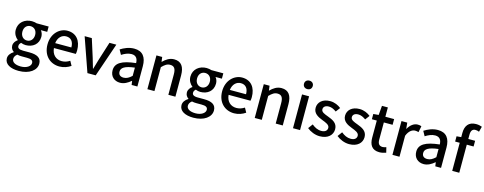

<svg xmlns="http://www.w3.org/2000/svg" viewBox="-33 -1794 7620 3025"><g transform="rotate(15 3777.5 -281.5)"><path d="M276 247C452 247 563 161 563 54C563 -39 495 -79 366 -79H264C194 -79 172 -101 172 -133C172 -160 185 -175 202 -190C226 -180 255 -174 279 -174C394 -174 485 -243 485 -364C485 -405 470 -441 450 -464H554V-551H359C338 -558 310 -564 279 -564C165 -564 66 -491 66 -367C66 -301 101 -249 139 -220V-216C107 -195 77 -158 77 -114C77 -70 99 -41 127 -22V-18C76 13 47 56 47 102C47 198 143 247 276 247ZM279 -249C222 -249 175 -293 175 -367C175 -441 221 -483 279 -483C337 -483 383 -440 383 -367C383 -293 336 -249 279 -249ZM292 171C201 171 146 138 146 85C146 57 159 29 192 5C215 11 240 13 266 13H349C415 13 451 27 451 73C451 124 388 171 292 171Z M878 14C949 14 1013 -11 1063 -45L1023 -118C983 -92 941 -77 892 -77C797 -77 731 -140 722 -245H1079C1082 -259 1085 -281 1085 -304C1085 -459 1006 -564 860 -564C732 -564 609 -454 609 -275C609 -93 727 14 878 14ZM721 -325C732 -421 793 -473 862 -473C942 -473 985 -419 985 -325Z M1334 0H1469L1658 -551H1546L1452 -254C1437 -200 1420 -144 1404 -90H1400C1384 -144 1368 -200 1352 -254L1258 -551H1141Z M1867 14C1933 14 1992 -20 2042 -63H2046L2055 0H2149V-331C2149 -478 2086 -564 1949 -564C1861 -564 1784 -528 1727 -492L1770 -414C1817 -444 1871 -470 1929 -470C2010 -470 2033 -414 2034 -351C1805 -326 1705 -265 1705 -146C1705 -49 1772 14 1867 14ZM1902 -78C1853 -78 1816 -100 1816 -155C1816 -216 1871 -258 2034 -277V-143C1989 -101 1950 -78 1902 -78Z M2312 0H2427V-390C2476 -439 2510 -464 2561 -464C2626 -464 2654 -427 2654 -332V0H2769V-346C2769 -486 2717 -564 2600 -564C2525 -564 2468 -524 2418 -474H2416L2406 -551H2312Z M3125 247C3301 247 3412 161 3412 54C3412 -39 3344 -79 3215 -79H3113C3043 -79 3021 -101 3021 -133C3021 -160 3034 -175 3051 -190C3075 -180 3104 -174 3128 -174C3243 -174 3334 -243 3334 -364C3334 -405 3319 -441 3299 -464H3403V-551H3208C3187 -558 3159 -564 3128 -564C3014 -564 2915 -491 2915 -367C2915 -301 2950 -249 2988 -220V-216C2956 -195 2926 -158 2926 -114C2926 -70 2948 -41 2976 -22V-18C2925 13 2896 56 2896 102C2896 198 2992 247 3125 247ZM3128 -249C3071 -249 3024 -293 3024 -367C3024 -441 3070 -483 3128 -483C3186 -483 3232 -440 3232 -367C3232 -293 3185 -249 3128 -249ZM3141 171C3050 171 2995 138 2995 85C2995 57 3008 29 3041 5C3064 11 3089 13 3115 13H3198C3264 13 3300 27 3300 73C3300 124 3237 171 3141 171Z M3727 14C3798 14 3862 -11 3912 -45L3872 -118C3832 -92 3790 -77 3741 -77C3646 -77 3580 -140 3571 -245H3928C3931 -259 3934 -281 3934 -304C3934 -459 3855 -564 3709 -564C3581 -564 3458 -454 3458 -275C3458 -93 3576 14 3727 14ZM3570 -325C3581 -421 3642 -473 3711 -473C3791 -473 3834 -419 3834 -325Z M4063 0H4178V-390C4227 -439 4261 -464 4312 -464C4377 -464 4405 -427 4405 -332V0H4520V-346C4520 -486 4468 -564 4351 -564C4276 -564 4219 -524 4169 -474H4167L4157 -551H4063Z M4687 0H4802V-551H4687ZM4745 -653C4787 -653 4816 -680 4816 -723C4816 -763 4787 -791 4745 -791C4702 -791 4673 -763 4673 -723C4673 -680 4702 -653 4745 -653Z M5124 14C5260 14 5333 -62 5333 -155C5333 -258 5248 -292 5172 -321C5111 -344 5057 -362 5057 -408C5057 -446 5085 -476 5147 -476C5191 -476 5230 -456 5269 -428L5322 -499C5279 -534 5217 -564 5144 -564C5022 -564 4948 -495 4948 -403C4948 -310 5029 -271 5102 -243C5162 -220 5223 -198 5223 -148C5223 -106 5192 -74 5127 -74C5068 -74 5020 -99 4972 -138L4917 -63C4970 -19 5048 14 5124 14Z M5604 14C5740 14 5813 -62 5813 -155C5813 -258 5728 -292 5652 -321C5591 -344 5537 -362 5537 -408C5537 -446 5565 -476 5627 -476C5671 -476 5710 -456 5749 -428L5802 -499C5759 -534 5697 -564 5624 -564C5502 -564 5428 -495 5428 -403C5428 -310 5509 -271 5582 -243C5642 -220 5703 -198 5703 -148C5703 -106 5672 -74 5607 -74C5548 -74 5500 -99 5452 -138L5397 -63C5450 -19 5528 14 5604 14Z M6098 14C6138 14 6176 3 6206 -7L6185 -92C6169 -86 6145 -79 6127 -79C6069 -79 6046 -113 6046 -179V-458H6189V-551H6046V-703H5950L5937 -551L5851 -544V-458H5931V-180C5931 -64 5975 14 6098 14Z M6309 0H6424V-342C6458 -430 6512 -461 6557 -461C6580 -461 6593 -458 6613 -452L6633 -553C6616 -560 6599 -564 6572 -564C6512 -564 6454 -522 6415 -452H6413L6403 -551H6309Z M6820 14C6886 14 6945 -20 6995 -63H6999L7008 0H7102V-331C7102 -478 7039 -564 6902 -564C6814 -564 6737 -528 6680 -492L6723 -414C6770 -444 6824 -470 6882 -470C6963 -470 6986 -414 6987 -351C6758 -326 6658 -265 6658 -146C6658 -49 6725 14 6820 14ZM6855 -78C6806 -78 6769 -100 6769 -155C6769 -216 6824 -258 6987 -277V-143C6942 -101 6903 -78 6855 -78Z M7209 -458H7284V0H7399V-458H7510V-551H7399V-620C7399 -686 7423 -718 7472 -718C7491 -718 7513 -714 7532 -705L7555 -792C7530 -802 7496 -810 7458 -810C7336 -810 7284 -732 7284 -619V-550L7209 -544Z"/></g></svg>

Font: ChiuKong Gothic CL Medium
Style: Regular
Weight: 500
Designer: Ryoko NISHIZUKA 西塚涼子 (kana, bopomofo & ideographs); Paul D. Hunt (Latin, Greek & Cyrillic); Sandoll Communications 산돌커뮤니
Foundry: Adobe
Version: Version 1.300